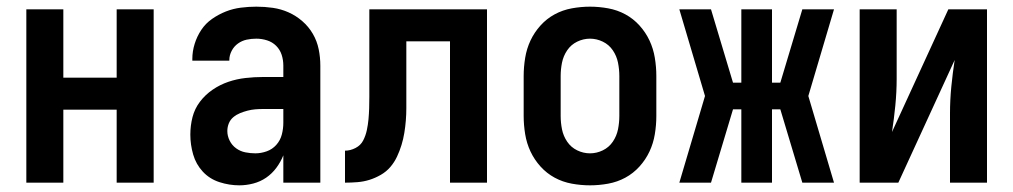

<svg xmlns="http://www.w3.org/2000/svg" viewBox="-20 -548 3040 576"><path d="M59 0V-520H170V-315H330V-520H441V0H330V-219H170V0Z M698 8Q668 8 638.5 -1.5Q609 -11 588.5 -33Q568 -55 559.5 -84.5Q551 -114 551 -144Q551 -171 557.5 -196.5Q564 -222 580 -243Q596 -264 618 -279Q640 -294 665 -302.5Q690 -311 716.5 -314Q743 -317 769 -317H830V-351Q830 -368 825 -383.5Q820 -399 808.5 -410.5Q797 -422 781 -427Q765 -432 749 -432Q734 -432 720 -429Q706 -426 694 -417.5Q682 -409 675 -395.5Q668 -382 668 -368V-366H557V-371Q557 -394 564 -416.5Q571 -439 584 -458.5Q597 -478 616.5 -491.5Q636 -505 657.5 -513.5Q679 -522 702.5 -525Q726 -528 749 -528Q774 -528 798.5 -524.5Q823 -521 845.5 -511Q868 -501 887 -484.5Q906 -468 918.5 -446.5Q931 -425 936 -400.5Q941 -376 941 -351V0H830V-82Q822 -62 809 -44.5Q796 -27 778.5 -15Q761 -3 740 2.5Q719 8 698 8ZM746 -88Q763 -88 780 -94Q797 -100 809 -113.5Q821 -127 825.5 -144.5Q830 -162 830 -180V-221H769Q757 -221 745.5 -220Q734 -219 722.5 -216Q711 -213 700 -208.5Q689 -204 680 -196.5Q671 -189 666.5 -178Q662 -167 662 -155Q662 -140 669 -126Q676 -112 688.5 -103Q701 -94 716 -91Q731 -88 746 -88Z M1015 0V-96Q1031 -96 1046.5 -104Q1062 -112 1069.5 -126.5Q1077 -141 1080.5 -157.5Q1084 -174 1085.5 -190.5Q1087 -207 1087.5 -223.5Q1088 -240 1088 -257V-520H1441V0H1330V-424H1199V-261Q1199 -242 1199 -223.5Q1199 -205 1197.5 -186.5Q1196 -168 1193 -149.5Q1190 -131 1184.5 -113Q1179 -95 1171 -78Q1163 -61 1151 -47Q1139 -33 1122.5 -23.5Q1106 -14 1088.5 -8.5Q1071 -3 1052 -1.5Q1033 0 1015 0Z M1750 8Q1723 8 1695.5 3Q1668 -2 1644 -15Q1620 -28 1601.5 -48.5Q1583 -69 1571.5 -93.5Q1560 -118 1555.5 -145.5Q1551 -173 1551 -200V-320Q1551 -347 1555.5 -374.5Q1560 -402 1571.5 -426.5Q1583 -451 1601.5 -471.5Q1620 -492 1644 -505Q1668 -518 1695.5 -523Q1723 -528 1750 -528Q1777 -528 1804.5 -523Q1832 -518 1856 -505Q1880 -492 1898.5 -471.5Q1917 -451 1928.5 -426.5Q1940 -402 1944.5 -374.5Q1949 -347 1949 -320V-200Q1949 -173 1944.5 -145.5Q1940 -118 1928.5 -93.5Q1917 -69 1898.5 -48.5Q1880 -28 1856 -15Q1832 -2 1804.5 3Q1777 8 1750 8ZM1750 -88Q1770 -88 1788.5 -97Q1807 -106 1818.5 -123Q1830 -140 1834 -160Q1838 -180 1838 -200V-320Q1838 -340 1834 -360Q1830 -380 1818.5 -397Q1807 -414 1788.5 -423Q1770 -432 1750 -432Q1730 -432 1711.5 -423Q1693 -414 1681.5 -397Q1670 -380 1666 -360Q1662 -340 1662 -320V-200Q1662 -180 1666 -160Q1670 -140 1681.5 -123Q1693 -106 1711.5 -97Q1730 -88 1750 -88Z M2018 0 2095 -260 2018 -520H2113L2179 -300H2204V-520H2296V-300H2321L2387 -520H2482L2405 -260L2482 0H2387L2321 -220H2296V0H2204V-220H2179L2113 0Z M2559 0V-520H2670V-312Q2670 -272 2666 -231.5Q2662 -191 2656 -152L2825 -520H2941V0H2830V-208Q2830 -248 2834 -288.5Q2838 -329 2844 -368L2675 0Z"/></svg>

Font: Iosevka
Style: Bold
Weight: 700
Monospace: yes
Designer: Belleve Invis
Foundry: Belleve Invis
Version: Version 32.5.0; ttfautohint (v1.8.4)